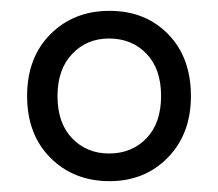

<svg xmlns="http://www.w3.org/2000/svg" viewBox="-20 -399 402 354"><path d="M182 -65Q116 -65 73 -108Q30 -151 30 -222Q30 -293 73 -336Q116 -379 182 -379Q248 -379 290 -336Q332 -293 332 -222Q332 -152 289.5 -108.5Q247 -65 182 -65ZM181 -328Q140 -328 113 -299.5Q86 -271 86 -222Q86 -172 113 -144Q140 -116 181 -116Q223 -116 250 -144Q277 -172 277 -222Q277 -272 250 -300Q223 -328 181 -328Z"/></svg>

Font: Cambay Devanagari
Style: Regular
Weight: 400
Designer: Pooja Saxena
Foundry: Pooja Saxena
Version: Version 1.180;PS 001.180;hotconv 1.0.70;makeotf.lib2.5.58329